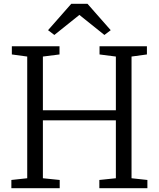

<svg xmlns="http://www.w3.org/2000/svg" viewBox="-20 -985 831 1005"><path d="M122.5 -52V-689L42 -700V-743H291.5V-700L204.5 -689V-408H586.5V-689L501 -700V-743H749V-700L668.5 -689V-52L751.5 -43V0H500V-43L586.5 -52V-355H204.5V-52L292.5 -43V0H39.5V-43ZM264.5 -802 231.5 -827 353 -965H438L559.5 -827L526.5 -802L395.5 -907Z"/></svg>

Font: Merriweather Light
Style: Regular
Weight: 300
Version: Version 2.100